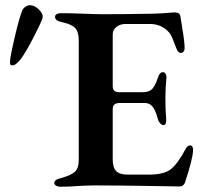

<svg xmlns="http://www.w3.org/2000/svg" viewBox="-20 -704 772 729"><path d="M186 -9Q186 -22 212 -28Q249 -38 264 -51.5Q279 -65 279 -97V-550Q279 -583 265.5 -597.5Q252 -612 215 -620Q189 -625 189 -640Q189 -647 195.5 -650.5Q202 -654 213 -654Q243 -654 295 -652Q347 -650 372 -650Q452 -650 562 -652Q593 -653 615.5 -655Q638 -657 642 -657Q663 -657 665 -642L672 -597Q681 -545 681 -521Q681 -513 677 -508Q673 -503 667 -503Q657 -503 651 -517Q643 -538 635.5 -556.5Q628 -575 620 -583Q592 -613 549 -613H456Q437 -613 422.5 -602Q408 -591 408 -573V-377Q408 -354 431 -354H522Q547 -354 558.5 -367Q570 -380 580 -410Q586 -430 599 -430Q604 -430 608 -424.5Q612 -419 612 -410Q608 -370 608 -333Q608 -282 611 -252V-247Q611 -229 601 -229Q594 -229 587.5 -236.5Q581 -244 578 -257Q570 -286 559 -299.5Q548 -313 529 -313H436Q421 -313 414.5 -307.5Q408 -302 408 -289V-99Q408 -67 421.5 -54Q435 -41 465 -41H547Q601 -41 628 -61Q655 -82 685 -139Q692 -152 703 -152Q713 -151 713 -135Q713 -103 682 -10Q676 4 662 4L542 2Q414 0 341 0Q322 0 278 2Q245 5 210 5Q200 5 193 1Q186 -3 186 -9ZM18 -470Q18 -486 35.5 -561Q53 -636 64 -663Q68 -673 77.5 -679Q87 -685 96 -684Q113 -683 128.5 -667Q144 -651 142 -638Q141 -628 109.5 -566.5Q78 -505 59 -480Q40 -456 28 -456Q21 -456 19.5 -458.5Q18 -461 18 -470Z"/></svg>

Font: EB Garamond SemiBold
Style: Regular
Weight: 600
Designer: Georg Duffner and Octavio Pardo
Foundry: Georg Duffner
Version: Version 1.000